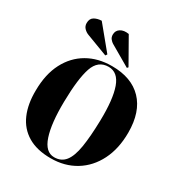

<svg xmlns="http://www.w3.org/2000/svg" viewBox="-227 -1150 1235 1318"><g transform="rotate(30 390.0 -490.5)"><path d="M49 -340Q50 -468 97 -558.5Q144 -649 227 -697Q310 -745 420 -745Q575 -745 659.5 -657Q744 -569 744 -405Q744 -278 696.5 -183.5Q649 -89 564.5 -37.5Q480 14 370 14Q260 14 188 -29Q116 -72 81.5 -151.5Q47 -231 49 -340ZM256 -370Q253 -196 285 -100Q317 -4 387 -4Q443 -4 474.5 -44.5Q506 -85 519.5 -168.5Q533 -252 536 -379Q540 -551 508 -640Q476 -729 402 -729Q319 -729 289 -640.5Q259 -552 256 -370ZM348 -881Q338 -887 326.5 -900.5Q315 -914 315 -935Q315 -967 341 -983.5Q367 -1000 408 -993L521 -794L513 -785ZM173 -849Q153 -856 136.5 -872.5Q120 -889 120 -914Q120 -949 144 -963.5Q168 -978 202 -979L351 -798L342 -785Z"/></g></svg>

Font: Literata 72pt ExtraBold
Style: Italic
Weight: 800
Italic angle: -2°
Designer: Latin by Veronika Burian and Jose Scaglione. Greek by Irene Vlachou. Cyrillic by Vera Evstafieva
Foundry: TypeTogether
Version: Version 3.002